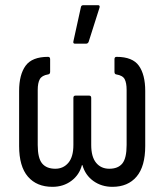

<svg xmlns="http://www.w3.org/2000/svg" viewBox="-20 -715 637 743"><path d="M183 8Q122 8 88 -31.5Q54 -71 54 -150V-363Q54 -426 79 -460.5Q104 -495 166 -495Q174 -495 174 -486V-437Q174 -428 166 -427Q142 -423 134 -408.5Q126 -394 126 -367V-154Q126 -103 143 -82.5Q160 -62 194 -62Q225 -62 244.5 -85Q264 -108 264 -154V-336Q264 -345 272 -345H325Q333 -345 333 -336V-154Q333 -108 352 -85Q371 -62 403 -62Q437 -62 453.5 -82.5Q470 -103 470 -154V-367Q470 -394 462.5 -408.5Q455 -423 430 -427Q423 -428 423 -437V-486Q423 -495 431 -495Q493 -495 517.5 -460.5Q542 -426 542 -363V-150Q542 -71 508.5 -31.5Q475 8 415 8Q373 8 341.5 -14.5Q310 -37 299 -76H297Q287 -38 256 -15Q225 8 183 8ZM270 -546Q262 -546 264 -555L293 -687Q294 -695 303 -695H359Q368 -695 365 -685L323 -553Q320 -546 313 -546Z"/></svg>

Font: Sofia Sans Cond
Style: Regular
Weight: 400
Width: 3
Designer: Botio Nikoltchev, Ani Petrova
Foundry: lettersoup
Version: Version 4.100; ttfautohint (v1.8.3)